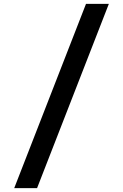

<svg xmlns="http://www.w3.org/2000/svg" viewBox="-20 -810 640 1000"><path d="M54 170H173L547 -790H428Z"/></svg>

Font: CommitMono
Style: Bold
Weight: 700
Monospace: yes
Designer: Eigil Nikolajsen
Foundry: Eigil Nikolajsen
Version: Version 1.143